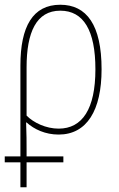

<svg xmlns="http://www.w3.org/2000/svg" viewBox="-24 -557 502 809"><path d="M-4 127H62V232H88V127H243V102H88V76C88 42 88 8 86 -41H88C120 -12 167 10 223 10C342 10 404 -92 404 -265C404 -452 341 -537 230 -537C114 -537 62 -445 62 -281V102H-4ZM223 -15C170 -15 117 -40 88 -70V-273C88 -421 129 -512 230 -512C328 -512 378 -429 378 -265C378 -98 323 -15 223 -15Z"/></svg>

Font: Noto Sans Condensed Thin
Style: Regular
Weight: 100
Width: 3
Designer: Monotype Design Team
Foundry: Monotype Imaging Inc.
Version: Version 2.013